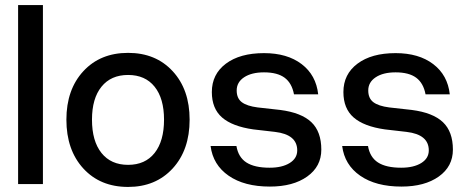

<svg xmlns="http://www.w3.org/2000/svg" viewBox="-20 -720 1832 751"><path d="M50.8 -700.2H147.9V0H50.8Z M239.7 -252Q239.7 -369.6 305.9 -441.4Q372.1 -513.2 481 -513.2Q589.4 -513.2 655.5 -441.4Q721.7 -369.6 721.7 -252Q721.7 -133.3 655.3 -61Q588.9 11.2 481 11.2Q372.1 11.2 305.9 -61Q239.7 -133.3 239.7 -252ZM621.6 -252Q621.6 -335 584.7 -380.9Q547.9 -426.8 481 -426.8Q414.1 -426.8 377 -380.9Q339.8 -335 339.8 -252Q339.8 -168 377 -121.6Q414.1 -75.2 481 -75.2Q547.9 -75.2 584.7 -121.6Q621.6 -168 621.6 -252Z M1055.7 -204.1 970.7 -213.9Q888.7 -225.6 848.6 -260.5Q808.6 -295.4 808.6 -359.9Q808.6 -429.7 863.5 -470.9Q918.5 -512.2 1012.7 -512.2Q1103.5 -512.2 1159.9 -469.2Q1216.3 -426.3 1224.6 -351.1H1129.9Q1121.6 -395 1093.3 -416Q1064.9 -437 1012.7 -437Q963.9 -437 934.8 -417.7Q905.8 -398.4 905.8 -366.2Q905.8 -335.4 925.8 -320.3Q945.8 -305.2 987.8 -299.8L1075.7 -290Q1158.7 -279.3 1197.8 -242.2Q1236.8 -205.1 1236.8 -134.8Q1236.8 -68.8 1181.6 -29.5Q1126.5 9.8 1035.6 9.8Q935.5 9.8 874.3 -32.7Q813 -75.2 803.7 -148.9H904.8Q912.1 -105 943.8 -84.5Q975.6 -64 1034.7 -64Q1083.5 -64 1113 -82.3Q1142.6 -100.6 1142.6 -131.8Q1142.6 -193.8 1055.7 -204.1Z M1570.3 -204.1 1485.4 -213.9Q1403.3 -225.6 1363.3 -260.5Q1323.2 -295.4 1323.2 -359.9Q1323.2 -429.7 1378.2 -470.9Q1433.1 -512.2 1527.3 -512.2Q1618.2 -512.2 1674.6 -469.2Q1731 -426.3 1739.3 -351.1H1644.5Q1636.2 -395 1607.9 -416Q1579.6 -437 1527.3 -437Q1478.5 -437 1449.5 -417.7Q1420.4 -398.4 1420.4 -366.2Q1420.4 -335.4 1440.4 -320.3Q1460.4 -305.2 1502.4 -299.8L1590.3 -290Q1673.3 -279.3 1712.4 -242.2Q1751.5 -205.1 1751.5 -134.8Q1751.5 -68.8 1696.3 -29.5Q1641.1 9.8 1550.3 9.8Q1450.2 9.8 1388.9 -32.7Q1327.6 -75.2 1318.4 -148.9H1419.4Q1426.8 -105 1458.5 -84.5Q1490.2 -64 1549.3 -64Q1598.1 -64 1627.7 -82.3Q1657.2 -100.6 1657.2 -131.8Q1657.2 -193.8 1570.3 -204.1Z"/></svg>

Font: Overused Grotesk Medium
Style: Regular
Weight: 500
Version: Version 0.002